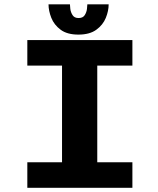

<svg xmlns="http://www.w3.org/2000/svg" viewBox="-20 -890 750 910"><path d="M607.5 -579H441V-121H607.5V0H109.5V-121H274V-579H109.5V-700H607.5ZM495 -869.5Q495 -838.5 481.5 -805.2Q468 -772 436.5 -749Q405 -726 351.5 -726Q298.5 -726 267.5 -749Q236.5 -772 223.2 -805.5Q210 -839 210 -869.5H311.5Q311.5 -864 313.2 -848.2Q315 -832.5 323.8 -818.5Q332.5 -804.5 352.5 -804.5Q373 -804.5 381.8 -818.5Q390.5 -832.5 392.2 -848.2Q394 -864 394 -869.5Z"/></svg>

Font: League Mono
Style: Bold
Weight: 700
Width: 6
Designer: Tyler Finck
Foundry: The League of Moveable Type / Tyler Finck
Version: Version 2.300;RELEASE